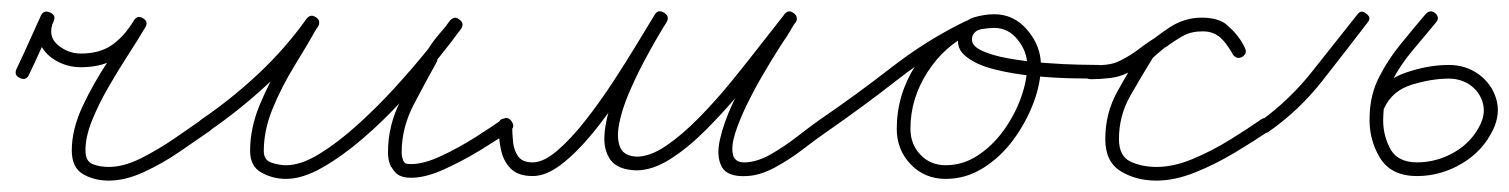

<svg xmlns="http://www.w3.org/2000/svg" viewBox="-20 -297 2649 337"><path d="M31 -166Q26 -155 15 -160Q4 -165 9 -176Q20 -199 30.5 -222.5Q41 -246 52 -270Q57 -280 68 -275Q79 -270 74 -260Q63 -234 81 -218.5Q99 -203 122 -203Q155 -203 176.5 -218Q198 -233 215 -261Q221 -271 231 -265Q241 -259 235 -249Q222 -227 204.5 -200Q187 -173 170 -143.5Q153 -114 141.5 -85.5Q130 -57 130 -33Q130 -14 142.5 -9Q155 -4 171 -4Q197 -4 227 -19Q257 -34 285.5 -53.5Q314 -73 334 -87Q344 -94 351 -84Q358 -74 348 -67Q325 -51 295 -30.5Q265 -10 232.5 5Q200 20 171 20Q145 20 125.5 8.5Q106 -3 106 -33Q106 -70 125 -110.5Q144 -151 170 -190Q196 -229 215 -261Q221 -271 231 -265Q241 -259 235 -249Q215 -216 188.5 -197.5Q162 -179 122 -179Q98 -179 77.5 -191Q57 -203 49 -223.5Q41 -244 52 -269Q57 -280 68 -275Q79 -270 74 -259Q63 -236 52.5 -212.5Q42 -189 31 -166Q31 -166 31 -166Q31 -166 31 -166Z M347 -67Q337 -60 330 -70Q323 -80 333 -87Q386 -123 433.5 -167.5Q481 -212 518 -264Q525 -273 534 -267Q544 -261 538 -251Q520 -219 497.5 -182.5Q475 -146 459 -107.5Q443 -69 443 -32Q443 -16 456.5 -11.5Q470 -7 482 -7Q508 -7 540 -26.5Q572 -46 606.5 -77Q641 -108 672.5 -142.5Q704 -177 729.5 -208.5Q755 -240 769 -260Q776 -269 786 -262Q796 -255 788 -246Q778 -232 767 -219Q756 -206 747 -191Q747 -191 748 -191Q748 -191 748 -191Q728 -155 706.5 -114Q685 -73 685 -30Q685 -21 688 -15Q688 -15 688 -16Q687 -16 687 -16Q690 -11 692.5 -10Q695 -9 702 -9Q724 -9 755 -23.5Q786 -38 815 -56.5Q844 -75 861 -87Q861 -87 861 -87Q861 -87 861 -87Q871 -94 878 -84Q885 -74 875 -67Q855 -53 824 -34Q793 -15 760 0Q727 15 702 15Q689 15 681 11Q673 7 667 -4Q667 -4 666 -4Q666 -5 666 -5Q661 -15 661 -30Q661 -77 683 -120Q705 -163 726 -203Q726 -203 726 -203Q727 -203 727 -203Q735 -218 747 -232.5Q759 -247 770 -260Q777 -270 786 -263Q796 -256 789 -246Q773 -224 746 -190.5Q719 -157 686 -121Q653 -85 617 -54Q581 -23 546 -3Q511 17 482 17Q459 17 439 6Q419 -5 419 -32Q419 -72 435.5 -112Q452 -152 475 -190.5Q498 -229 518 -263Q523 -273 534 -266Q544 -259 538 -250Q500 -196 450.5 -150Q401 -104 347 -67Q347 -67 347 -67Q347 -67 347 -67Z M855 -77Q855 -89 867 -89Q879 -89 879 -77Q879 -63 880.5 -48Q882 -33 889.5 -22.5Q897 -12 915 -12Q934 -12 958 -32.5Q982 -53 1007.5 -85.5Q1033 -118 1056.5 -154Q1080 -190 1099 -221.5Q1118 -253 1129 -271Q1135 -281 1145 -275Q1156 -269 1150 -258Q1146 -252 1134.5 -232.5Q1123 -213 1109 -186.5Q1095 -160 1083 -131.5Q1071 -103 1066.5 -78.5Q1062 -54 1068.5 -38.5Q1075 -23 1098 -22Q1098 -22 1098 -22Q1097 -22 1097 -22Q1121 -22 1149 -41Q1177 -60 1207 -90.5Q1237 -121 1265 -155.5Q1293 -190 1317 -221Q1341 -252 1357 -272Q1364 -281 1373 -274Q1382 -268 1376 -258Q1369 -246 1361 -233Q1358 -229 1346.5 -211Q1335 -193 1320 -167.5Q1305 -142 1291.5 -114.5Q1278 -87 1270.5 -63.5Q1263 -40 1266.5 -25.5Q1270 -11 1289 -12Q1310 -13 1333.5 -26.5Q1357 -40 1379.5 -57.5Q1402 -75 1419 -87Q1419 -87 1419 -87Q1419 -87 1419 -87Q1429 -94 1436 -84Q1443 -74 1433 -67Q1414 -54 1390 -35.5Q1366 -17 1340 -3Q1314 11 1291 12Q1257 14 1247 -4Q1237 -22 1243.5 -51.5Q1250 -81 1266 -115.5Q1282 -150 1301.5 -183Q1321 -216 1336 -240Q1351 -264 1356 -271Q1362 -280 1372 -273Q1383 -266 1376 -257Q1358 -235 1333 -202Q1308 -169 1278.5 -134Q1249 -99 1218 -68Q1187 -37 1156 -17.5Q1125 2 1097 2Q1097 2 1097 2Q1097 2 1097 2Q1064 1 1051.5 -16.5Q1039 -34 1041 -61Q1043 -88 1054 -119.5Q1065 -151 1080 -181.5Q1095 -212 1108.5 -235.5Q1122 -259 1129 -271Q1135 -281 1145 -275Q1156 -268 1149 -258Q1137 -238 1116.5 -204.5Q1096 -171 1071.5 -133.5Q1047 -96 1020 -63Q993 -30 966 -9Q939 12 915 12Q889 12 876 -1.5Q863 -15 859 -35.5Q855 -56 855 -77Q855 -77 855 -77Q855 -77 855 -77Z M1416 -70Q1409 -80 1419 -87Q1482 -130 1544.5 -178.5Q1607 -227 1675 -260Q1686 -265 1691 -255Q1696 -244 1685 -239Q1638 -217 1608 -170.5Q1578 -124 1578 -71Q1578 -44 1595.5 -25.5Q1613 -7 1640 -7Q1670 -7 1696 -24Q1722 -41 1741.5 -68Q1761 -95 1772 -125.5Q1783 -156 1783 -183Q1783 -206 1766.5 -227Q1750 -248 1725 -248Q1716 -248 1703.5 -246Q1691 -244 1687 -234Q1687 -234 1687 -234Q1687 -234 1687 -234Q1682 -219 1700.5 -209.5Q1719 -200 1750 -194.5Q1781 -189 1814.5 -186.5Q1848 -184 1874 -183.5Q1900 -183 1907 -183Q1907 -183 1907 -183Q1907 -183 1907 -183Q1919 -183 1919 -171Q1919 -159 1907 -159Q1895 -159 1864 -159.5Q1833 -160 1795.5 -163.5Q1758 -167 1724.5 -175.5Q1691 -184 1673 -200Q1655 -216 1665 -242Q1665 -242 1665 -242Q1665 -242 1665 -242Q1671 -261 1689.5 -266.5Q1708 -272 1725 -272Q1760 -272 1783.5 -244Q1807 -216 1807 -183Q1807 -151 1794 -116.5Q1781 -82 1758.5 -51.5Q1736 -21 1705.5 -2Q1675 17 1640 17Q1603 17 1578.5 -8.5Q1554 -34 1554 -71Q1554 -131 1587.5 -183Q1621 -235 1675 -260Q1686 -265 1691 -255Q1696 -244 1686 -239Q1618 -206 1556.5 -158Q1495 -110 1433 -67Q1423 -60 1416 -70Z M1893 -183Q1905 -183 1905 -171Q1905 -170 1905 -171Q1905 -172 1905 -173Q1904 -176 1903 -178Q1900 -181 1897.5 -181.5Q1895 -182 1896 -182Q1908 -182 1922 -183.5Q1936 -185 1947 -191Q1947 -191 1947 -191Q1947 -191 1947 -191Q1947 -191 1947 -191Q1947 -191 1947 -191Q1965 -200 1980.5 -212Q1996 -224 2013 -234Q2013 -234 2012 -234Q2012 -234 2012 -234Q2031 -247 2049 -256.5Q2067 -266 2091 -266Q2117 -266 2135.5 -251Q2154 -236 2165 -213Q2170 -203 2160 -197Q2150 -192 2144 -202Q2133 -220 2123 -231Q2113 -242 2089 -242Q2064 -242 2042 -226.5Q2020 -211 2003 -195Q2003 -195 2004 -196Q2005 -198 2005 -198Q1984 -164 1964 -129Q1944 -94 1944 -53Q1944 -23 1964 -13.5Q1984 -4 2010 -4Q2040 -4 2073.5 -18Q2107 -32 2138.5 -51.5Q2170 -71 2193 -87Q2193 -87 2193 -87Q2193 -87 2193 -87Q2203 -94 2210 -84Q2217 -74 2207 -67Q2182 -50 2148 -29.5Q2114 -9 2078 5.5Q2042 20 2010 20Q1974 20 1947 3.5Q1920 -13 1920 -53Q1920 -98 1941 -136Q1962 -174 1985 -210Q1985 -210 1986 -212Q1987 -213 1987 -213Q2007 -232 2033 -249Q2059 -266 2089 -266Q2120 -266 2135 -252Q2150 -238 2164 -214Q2170 -204 2159 -198Q2148 -193 2143 -203Q2135 -219 2122.5 -230.5Q2110 -242 2091 -242Q2071 -242 2056.5 -234Q2042 -226 2026 -214Q2026 -214 2026 -214Q2025 -214 2025 -214Q2009 -203 1992.5 -191Q1976 -179 1959 -169Q1959 -169 1959 -169Q1959 -169 1959 -169Q1959 -169 1959 -169Q1959 -169 1959 -169Q1945 -162 1928 -160Q1911 -158 1896 -158Q1881 -158 1881 -171Q1881 -183 1893 -183Z M2207 -66Q2197 -59 2190 -69Q2183 -78 2193 -85Q2244 -122 2283.5 -172Q2323 -222 2362 -271Q2362 -271 2362 -271Q2362 -271 2362 -271Q2369 -281 2378 -273Q2388 -266 2380 -257Q2341 -206 2300.5 -154.5Q2260 -103 2207 -66Q2207 -66 2207 -66Q2207 -66 2207 -66Z M2499 -274Q2508 -266 2500 -257Q2480 -233 2459 -208Q2438 -183 2423.5 -155Q2409 -127 2408 -94Q2408 -94 2408 -94Q2408 -94 2408 -94Q2408 -94 2408 -94Q2408 -94 2408 -94Q2406 -64 2419 -38Q2432 -12 2467 -12Q2502 -12 2533 -30Q2564 -48 2579 -80Q2588 -100 2582 -118.5Q2576 -137 2560 -148Q2544 -159 2523 -159Q2523 -159 2523 -159Q2523 -159 2523 -159Q2523 -159 2523 -159Q2523 -159 2523 -159Q2493 -159 2458.5 -148.5Q2424 -138 2410 -108Q2410 -108 2410 -108Q2410 -108 2410 -108Q2405 -97 2394 -102Q2383 -107 2388 -118Q2406 -155 2446 -169Q2486 -183 2523 -183Q2523 -183 2523 -183Q2523 -183 2523 -183Q2523 -183 2523 -183Q2523 -183 2523 -183Q2553 -183 2575.5 -166.5Q2598 -150 2606 -124Q2614 -98 2601 -70Q2583 -32 2546 -10Q2509 12 2467 12Q2421 12 2401.5 -21Q2382 -54 2384 -94Q2384 -94 2384 -94Q2384 -94 2384 -94Q2384 -94 2384 -94Q2384 -94 2384 -94Q2385 -131 2400.5 -161.5Q2416 -192 2438 -219Q2460 -246 2482 -272Q2490 -281 2499 -274Z"/></svg>

Font: FRB American Cursive Light
Style: Italic
Weight: 300
Italic angle: -25°
Version: Version 2.0;Modular Font Editor K font №1